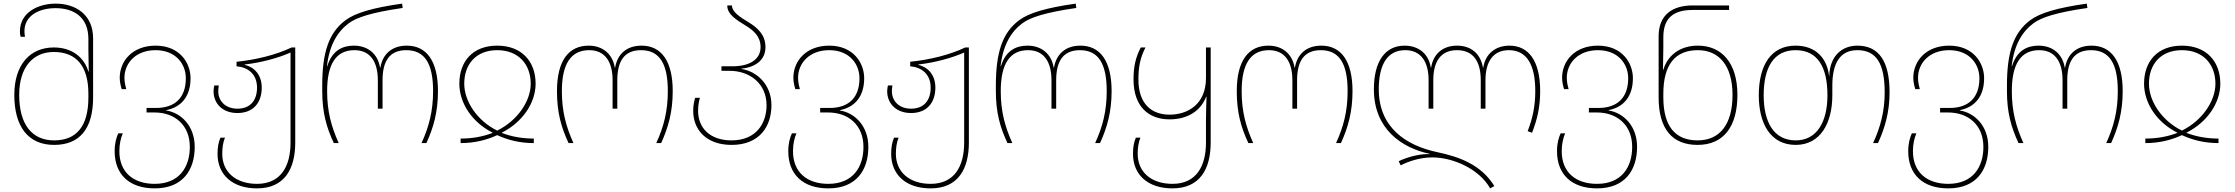

<svg xmlns="http://www.w3.org/2000/svg" viewBox="-20 -790 12337 1060"><path d="M279 10C418 10 494 -77 494 -252V-579C494 -707 400 -770 287 -770C192 -770 90 -722 90 -617C90 -606 91 -597 94 -587H118C116 -597 115 -606 115 -618C115 -703 194 -745 287 -745C388 -745 468 -695 468 -575V-515C468 -483 469 -428 470 -395H468C445 -472 379 -528 277 -528C147 -528 59 -434 59 -266C59 -94 133 10 279 10ZM279 -15C154 -15 86 -106 86 -266C86 -420 163 -503 277 -503C403 -503 468 -423 468 -272V-252C468 -94 403 -15 279 -15Z M834 250C991 250 1055 146 1055 21C1055 -95 980 -167 898 -180V-182C980 -198 1032 -257 1032 -358C1032 -443 972 -538 839 -538C712 -538 641 -454 641 -360C641 -336 648 -310 652 -298H677C674 -309 667 -334 667 -360C667 -442 730 -513 839 -513C951 -513 1006 -436 1006 -358C1006 -250 945 -194 842 -194H789V-169H834C945 -169 1028 -99 1028 21C1028 131 971 225 834 225C714 225 639 159 639 45C639 4 647 -28 658 -54H633C622 -29 613 0 613 45C613 173 694 250 834 250Z M1399 250C1551 250 1610 142 1610 -3V-528H1590C1504 -487 1394 -460 1286 -449V-424C1348 -419 1399 -382 1399 -306C1399 -236 1362 -190 1291 -190C1223 -190 1185 -234 1185 -286C1185 -297 1186 -308 1188 -318H1163C1161 -309 1159 -297 1159 -286C1159 -221 1206 -166 1291 -166C1378 -166 1425 -223 1425 -306C1425 -379 1382 -420 1331 -432V-434C1421 -444 1517 -470 1584 -500V-3C1584 127 1531 225 1399 225C1282 225 1207 160 1207 59C1207 28 1211 -4 1222 -30H1197C1186 -5 1181 24 1181 59C1181 174 1262 250 1399 250Z M1823 0H1850C1809 -91 1786 -175 1786 -287C1786 -436 1835 -513 1937 -513C2024 -513 2066 -449 2066 -347V-190H2092V-347C2092 -449 2128 -513 2223 -513C2327 -513 2371 -436 2371 -287C2371 -176 2348 -89 2307 0H2334C2373 -85 2398 -172 2398 -287C2398 -453 2335 -538 2226 -538C2145 -538 2093 -493 2080 -417H2078C2066 -493 2010 -538 1934 -538C1875 -538 1815 -515 1787 -425H1785C1799 -544 1844 -616 1906 -662C1948 -693 2029 -721 2203 -746L2200 -770C2036 -747 1940 -718 1887 -678C1796 -610 1759 -502 1759 -318V-287C1759 -169 1782 -88 1823 0Z M2523 0C2600 0 2667 -17 2725 -44C2783 -17 2850 0 2927 0V-25C2862 -25 2803 -36 2751 -56V-58C2864 -115 2937 -221 2937 -328C2937 -450 2861 -538 2725 -538C2589 -538 2516 -450 2516 -328C2516 -221 2586 -115 2699 -58V-56C2647 -36 2588 -25 2523 -25ZM2725 -69C2615 -123 2543 -230 2543 -328C2543 -433 2606 -513 2725 -513C2844 -513 2910 -433 2910 -328C2910 -230 2835 -123 2725 -69Z M3119 0H3146C3105 -91 3082 -175 3082 -287C3082 -436 3131 -513 3233 -513C3320 -513 3362 -449 3362 -347V-190H3388V-347C3388 -449 3424 -513 3519 -513C3623 -513 3667 -436 3667 -287C3667 -176 3644 -89 3603 0H3630C3669 -85 3694 -172 3694 -287C3694 -453 3631 -538 3522 -538C3441 -538 3389 -493 3376 -417H3374C3362 -493 3306 -538 3230 -538C3118 -538 3055 -453 3055 -287C3055 -169 3078 -88 3119 0Z M4019 10C4175 10 4239 -94 4239 -209C4239 -325 4156 -397 4074 -409V-411C4156 -420 4206 -462 4206 -530C4206 -600 4160 -638 4113 -667C4067 -695 4021 -723 4021 -760H3995C3995 -709 4048 -679 4098 -648C4140 -622 4179 -589 4179 -530C4179 -462 4119 -424 4024 -424H3963V-399H4008C4119 -399 4212 -329 4212 -209C4212 -109 4155 -15 4019 -15C3897 -15 3834 -86 3834 -178C3834 -214 3841 -239 3844 -250H3818C3814 -238 3807 -212 3807 -178C3807 -74 3879 10 4019 10Z M4553 250C4710 250 4774 146 4774 21C4774 -95 4699 -167 4617 -180V-182C4699 -198 4751 -257 4751 -358C4751 -443 4691 -538 4558 -538C4431 -538 4360 -454 4360 -360C4360 -336 4367 -310 4371 -298H4396C4393 -309 4386 -334 4386 -360C4386 -442 4449 -513 4558 -513C4670 -513 4725 -436 4725 -358C4725 -250 4664 -194 4561 -194H4508V-169H4553C4664 -169 4747 -99 4747 21C4747 131 4690 225 4553 225C4433 225 4358 159 4358 45C4358 4 4366 -28 4377 -54H4352C4341 -29 4332 0 4332 45C4332 173 4413 250 4553 250Z M5118 250C5270 250 5329 142 5329 -3V-528H5309C5223 -487 5113 -460 5005 -449V-424C5067 -419 5118 -382 5118 -306C5118 -236 5081 -190 5010 -190C4942 -190 4904 -234 4904 -286C4904 -297 4905 -308 4907 -318H4882C4880 -309 4878 -297 4878 -286C4878 -221 4925 -166 5010 -166C5097 -166 5144 -223 5144 -306C5144 -379 5101 -420 5050 -432V-434C5140 -444 5236 -470 5303 -500V-3C5303 127 5250 225 5118 225C5001 225 4926 160 4926 59C4926 28 4930 -4 4941 -30H4916C4905 -5 4900 24 4900 59C4900 174 4981 250 5118 250Z M5542 0H5569C5528 -91 5505 -175 5505 -287C5505 -436 5554 -513 5656 -513C5743 -513 5785 -449 5785 -347V-190H5811V-347C5811 -449 5847 -513 5942 -513C6046 -513 6090 -436 6090 -287C6090 -176 6067 -89 6026 0H6053C6092 -85 6117 -172 6117 -287C6117 -453 6054 -538 5945 -538C5864 -538 5812 -493 5799 -417H5797C5785 -493 5729 -538 5653 -538C5594 -538 5534 -515 5506 -425H5504C5518 -544 5563 -616 5625 -662C5667 -693 5748 -721 5922 -746L5919 -770C5755 -747 5659 -718 5606 -678C5515 -610 5478 -502 5478 -318V-287C5478 -169 5501 -88 5542 0Z M6453 250C6605 250 6664 142 6664 -3V-528H6638V-359C6638 -214 6537 -157 6437 -157C6338 -157 6265 -216 6265 -351C6265 -419 6274 -469 6304 -528H6278C6250 -473 6238 -425 6238 -351C6238 -202 6321 -131 6437 -131C6537 -131 6609 -178 6639 -256H6641C6640 -230 6638 -166 6638 -127V-3C6638 127 6585 225 6453 225C6336 225 6261 160 6261 59C6261 28 6265 -4 6276 -30H6251C6240 -5 6235 24 6235 59C6235 174 6316 250 6453 250Z M6872 0H6899C6858 -91 6835 -175 6835 -287C6835 -436 6884 -513 6986 -513C7073 -513 7115 -449 7115 -347V-190H7141V-347C7141 -449 7177 -513 7272 -513C7376 -513 7420 -436 7420 -287C7420 -176 7397 -89 7356 0H7383C7422 -85 7447 -172 7447 -287C7447 -453 7384 -538 7275 -538C7194 -538 7142 -493 7129 -417H7127C7115 -493 7059 -538 6983 -538C6871 -538 6808 -453 6808 -287C6808 -169 6831 -88 6872 0Z M8207 250 8230 237C8156 118 8037 76 7915 50C7740 13 7592 -88 7592 -297C7592 -436 7641 -513 7738 -513C7825 -513 7867 -449 7867 -347V-190H7893V-347C7893 -449 7933 -513 8024 -513C8115 -513 8155 -449 8155 -347V-190H8181V-347C8181 -449 8223 -513 8310 -513C8407 -513 8456 -436 8456 -287C8456 -203 8441 -136 8414 -66L8438 -57C8466 -128 8483 -197 8483 -287C8483 -453 8420 -538 8313 -538C8237 -538 8180 -493 8169 -417H8167C8154 -493 8102 -538 8024 -538C7946 -538 7893 -493 7881 -417H7879C7868 -493 7811 -538 7735 -538C7628 -538 7565 -453 7565 -297C7565 -76 7721 27 7872 59V61C7814 58 7740 81 7702 100L7713 123C7751 103 7816 79 7888 79C7997 79 8144 139 8207 250Z M8797 250C8954 250 9018 146 9018 21C9018 -95 8943 -167 8861 -180V-182C8943 -198 8995 -257 8995 -358C8995 -443 8935 -538 8802 -538C8675 -538 8604 -454 8604 -360C8604 -336 8611 -310 8615 -298H8640C8637 -309 8630 -334 8630 -360C8630 -442 8693 -513 8802 -513C8914 -513 8969 -436 8969 -358C8969 -250 8908 -194 8805 -194H8752V-169H8797C8908 -169 8991 -99 8991 21C8991 131 8934 225 8797 225C8677 225 8602 159 8602 45C8602 4 8610 -28 8621 -54H8596C8585 -29 8576 0 8576 45C8576 173 8657 250 8797 250Z M9352 10C9498 10 9572 -94 9572 -266C9572 -444 9484 -538 9354 -538C9252 -538 9186 -482 9163 -405H9161C9162 -438 9163 -493 9163 -525V-585C9163 -695 9224 -735 9325 -735H9526V-760H9325C9212 -760 9137 -707 9137 -590V-252C9137 -77 9213 10 9352 10ZM9352 -15C9228 -15 9163 -94 9163 -252V-272C9163 -433 9228 -513 9354 -513C9468 -513 9545 -430 9545 -266C9545 -106 9477 -15 9352 -15Z M9894 10C10029 10 10096 -109 10096 -264V-317C10096 -439 10137 -513 10234 -513C10341 -513 10385 -436 10385 -280C10385 -176 10362 -89 10321 0H10348C10387 -85 10412 -172 10412 -280C10412 -453 10352 -538 10234 -538C10152 -538 10082 -484 10079 -370H10078C10067 -470 10003 -538 9893 -538C9759 -538 9690 -432 9690 -264C9690 -107 9755 10 9894 10ZM9894 -15C9772 -15 9717 -117 9717 -264C9717 -420 9774 -513 9893 -513C10015 -513 10069 -420 10069 -264C10069 -119 10012 -15 9894 -15Z M10736 250C10893 250 10957 146 10957 21C10957 -95 10882 -167 10800 -180V-182C10882 -198 10934 -257 10934 -358C10934 -443 10874 -538 10741 -538C10614 -538 10543 -454 10543 -360C10543 -336 10550 -310 10554 -298H10579C10576 -309 10569 -334 10569 -360C10569 -442 10632 -513 10741 -513C10853 -513 10908 -436 10908 -358C10908 -250 10847 -194 10744 -194H10691V-169H10736C10847 -169 10930 -99 10930 21C10930 131 10873 225 10736 225C10616 225 10541 159 10541 45C10541 4 10549 -28 10560 -54H10535C10524 -29 10515 0 10515 45C10515 173 10596 250 10736 250Z M11124 0H11151C11110 -91 11087 -175 11087 -287C11087 -436 11136 -513 11238 -513C11325 -513 11367 -449 11367 -347V-190H11393V-347C11393 -449 11429 -513 11524 -513C11628 -513 11672 -436 11672 -287C11672 -176 11649 -89 11608 0H11635C11674 -85 11699 -172 11699 -287C11699 -453 11636 -538 11527 -538C11446 -538 11394 -493 11381 -417H11379C11367 -493 11311 -538 11235 -538C11176 -538 11116 -515 11088 -425H11086C11100 -544 11145 -616 11207 -662C11249 -693 11330 -721 11504 -746L11501 -770C11337 -747 11241 -718 11188 -678C11097 -610 11060 -502 11060 -318V-287C11060 -169 11083 -88 11124 0Z M11824 0C11901 0 11968 -17 12026 -44C12084 -17 12151 0 12228 0V-25C12163 -25 12104 -36 12052 -56V-58C12165 -115 12238 -221 12238 -328C12238 -450 12162 -538 12026 -538C11890 -538 11817 -450 11817 -328C11817 -221 11887 -115 12000 -58V-56C11948 -36 11889 -25 11824 -25ZM12026 -69C11916 -123 11844 -230 11844 -328C11844 -433 11907 -513 12026 -513C12145 -513 12211 -433 12211 -328C12211 -230 12136 -123 12026 -69Z"/></svg>

Font: Noto Sans Georgian Thin
Style: Regular
Weight: 100
Designer: Monotype Design Team, Akaki Razmadze
Foundry: Google LLC
Version: Version 2.005